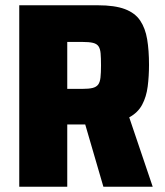

<svg xmlns="http://www.w3.org/2000/svg" viewBox="-20 -708 624 728"><path d="M53 0V-688H351Q415 -688 453.5 -673.5Q492 -659 511.5 -630Q531 -601 538 -559Q545 -517 545 -462Q545 -419 540 -380Q535 -341 519 -311Q503 -281 470 -263L559 0H372L295 -264L332 -242Q325 -238 316.5 -237Q308 -236 295 -236H235V0ZM235 -371H292Q317 -371 331 -374.5Q345 -378 352 -387Q359 -396 361 -414Q363 -432 363 -460Q363 -488 361.5 -505.5Q360 -523 353.5 -532.5Q347 -542 332.5 -545.5Q318 -549 292 -549H235Z"/></svg>

Font: Saira SemiCondensed ExtraBold
Style: Regular
Weight: 800
Width: 4
Designer: Hector Gatti with collaboration of the Omnibus-Type team
Foundry: Omnibus-Type
Version: Version 1.101